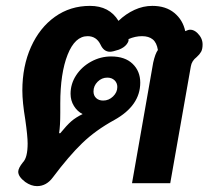

<svg xmlns="http://www.w3.org/2000/svg" viewBox="-20 -623 709 653"><path d="M501 -410Q508 -441 517 -453Q513 -478 499.5 -489Q486 -500 463 -500Q440 -500 417 -490Q419 -483 410.5 -472Q402 -461 384 -454Q363 -447 354 -447Q333 -447 322 -471Q308 -500 278 -500Q235 -500 210 -437Q185 -374 185 -271V-239Q185 -195 181 -170H185Q207 -197 222.5 -210.5Q238 -224 261 -235Q243 -244 231.5 -262.5Q220 -281 220 -304Q220 -338 239 -367Q258 -396 290 -413.5Q322 -431 358 -431Q405 -431 431 -406Q457 -381 457 -342Q457 -264 369 -215Q305 -180 259.5 -136Q214 -92 160 -20Q138 10 106 10Q86 10 66 -4Q42 -22 42 -39Q42 -51 58 -71Q74 -87 74 -135Q74 -160 66 -216Q56 -276 56 -315Q56 -398 85.5 -463.5Q115 -529 167 -566Q219 -603 286 -603Q352 -603 383 -552Q408 -576 437.5 -589.5Q467 -603 498 -603Q544 -603 573 -579Q602 -555 610 -517Q620 -522 627 -522Q640 -522 652 -510Q669 -493 669 -472Q669 -456 664 -447Q659 -438 649 -429Q632 -416 629 -397L559 0H429ZM379 -327Q379 -341 369.5 -350Q360 -359 345 -359Q326 -359 312 -345Q298 -331 298 -312Q298 -298 307 -289.5Q316 -281 331 -281Q350 -281 364.5 -295Q379 -309 379 -327Z"/></svg>

Font: Niramit
Style: Bold Italic
Weight: 700
Italic angle: -10°
Designer: Katatrad Aksorn Co.,Ltd.
Foundry: Cadson Demak Co.,Ltd.
Version: Version 1.001; ttfautohint (v1.6)